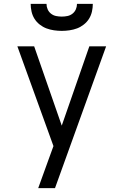

<svg xmlns="http://www.w3.org/2000/svg" viewBox="-20 -975 640 995"><path d="M178 0Q191 -35 203.5 -70.5Q216 -106 229 -141L257 -218L70 -735H157L300 -324L443 -735H530L265 0ZM300 -815Q280 -815 259.5 -818Q239 -821 220.5 -828Q202 -835 185.5 -848Q169 -861 158.5 -878Q148 -895 143.5 -915Q139 -935 139 -955H221Q221 -940 227 -926.5Q233 -913 244.5 -904Q256 -895 270.5 -892Q285 -889 300 -889Q315 -889 329.5 -892Q344 -895 355.5 -904Q367 -913 373 -926.5Q379 -940 379 -955H461Q461 -935 456.5 -915Q452 -895 441.5 -878Q431 -861 414.5 -848Q398 -835 379.5 -828Q361 -821 340.5 -818Q320 -815 300 -815Z"/></svg>

Font: Iosevka Custom Extended
Style: Regular
Weight: 400
Width: 7
Monospace: yes
Designer: Belleve Invis
Foundry: Belleve Invis
Version: Version 11.2.4; ttfautohint (v1.8.4)